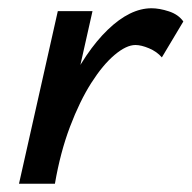

<svg xmlns="http://www.w3.org/2000/svg" viewBox="-20 -445 464 465"><path d="M68 0Q96 -131 141.5 -226Q187 -321 241 -373Q295 -425 347 -425Q366 -425 389 -417.5Q412 -410 424 -393L372 -306Q360 -320 341 -328Q322 -336 308 -336Q286 -336 257.5 -312Q229 -288 201 -244Q173 -200 149.5 -138Q126 -76 113 0ZM26 0 120 -418H204L110 0Z"/></svg>

Font: Ysabeau Office SemiBold
Style: Italic
Weight: 600
Italic angle: -12°
Designer: Christian Thalmann (Catharsis Fonts)
Version: Version 2.001;gftools[0.9.30]; featfreeze: tnum,lnum,ss02